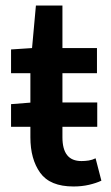

<svg xmlns="http://www.w3.org/2000/svg" viewBox="-20 -665 401 695"><path d="M20 -206V-288L96 -294H332V-206ZM246 10Q161 10 125.5 -39.5Q90 -89 90 -168V-400H20V-486L96 -491L110 -645H206V-491H331V-400H206V-168Q206 -125 223 -103.5Q240 -82 275 -82Q288 -82 301 -84Q314 -86 326 -92L347 -11Q328 -2 302 4Q276 10 246 10Z"/></svg>

Font: Source Sans 3 ExtraLight SemiBold
Style: Regular
Weight: 600
Version: Version 3.052;hotconv 1.1.0;makeotfexe 2.6.0